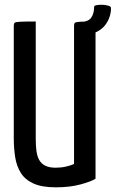

<svg xmlns="http://www.w3.org/2000/svg" viewBox="-20 -792 495 822"><path d="M219 10Q159 10 123 -6.5Q87 -23 69 -52Q51 -81 45 -119Q39 -157 39 -200V-682Q39 -691 43 -694.5Q47 -698 66.5 -699Q86 -700 133 -700V-197Q133 -169 136 -146Q139 -123 148 -107Q157 -91 174 -82.5Q191 -74 219 -74Q242 -74 263.5 -79Q285 -84 297 -90V-682Q297 -691 301 -694.5Q305 -698 324.5 -699Q344 -700 389 -700V-27Q371 -15 325 -2.5Q279 10 219 10ZM313 -639 314 -697Q356 -697 369.5 -715Q383 -733 383 -763Q383 -768 394 -770Q405 -772 419 -771.5Q433 -771 444 -767.5Q455 -764 455 -759Q456 -743 450 -722.5Q444 -702 429 -683Q414 -664 385.5 -651.5Q357 -639 313 -639Z"/></svg>

Font: Yanone Kaffeesatz ExtraLight Medium
Style: Regular
Weight: 500
Version: Version 2.003